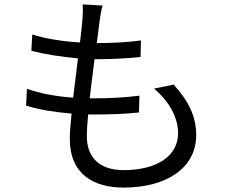

<svg xmlns="http://www.w3.org/2000/svg" viewBox="-20 -808 1040 869"><path d="M677 -407C750 -346 786 -272 786 -205C786 -102 690 -38 540 -38C427 -38 373 -98 373 -192C373 -216 375 -251 379 -290C391 -290 403 -290 415 -290C482 -290 543 -292 609 -299L611 -375C542 -366 472 -363 405 -363H386C393 -420 400 -482 408 -540H415C494 -540 553 -544 616 -550L618 -625C560 -617 493 -613 418 -613C423 -654 428 -689 431 -714C434 -736 437 -756 444 -783L354 -788C356 -764 355 -742 353 -719C351 -692 347 -656 342 -616C268 -620 188 -632 126 -652L122 -578C184 -562 262 -550 333 -544C326 -486 318 -424 311 -366C241 -371 167 -383 102 -406L98 -330C158 -311 230 -300 304 -294C299 -247 296 -207 296 -180C296 -18 405 41 540 41C735 41 868 -49 868 -196C868 -281 834 -350 766 -425Z"/></svg>

Font: Noto Sans Mono CJK SC Regular
Style: Regular
Weight: 400
Designer: Ryoko NISHIZUKA (kana & ideographs); Paul D. Hunt (Latin, Greek & Cyrillic); Wenlong ZHANG (bopomofo); Sandoll Communica
Foundry: Adobe Systems Incorporated
Version: Version 1.005;PS 1.005;hotconv 1.0.96;makeotf.lib2.5.65012